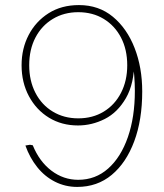

<svg xmlns="http://www.w3.org/2000/svg" viewBox="-20 -728 645 756"><path d="M291 -708Q369 -708 424.5 -662Q480 -616 510 -539Q540 -462 540 -368Q540 -256 508.5 -171.5Q477 -87 420 -39.5Q363 8 284 8Q237 8 196.5 -12.5Q156 -33 126.5 -70Q97 -107 80 -155L98 -158L109 -156Q135 -92 182.5 -56Q230 -20 288 -20Q356 -20 406 -64.5Q456 -109 483.5 -188Q511 -267 511 -370Q511 -399 508.5 -430.5Q506 -462 501 -494L509 -491Q509 -399 476 -342Q443 -285 392.5 -259.5Q342 -234 287 -234Q223 -234 173 -264.5Q123 -295 94 -349Q65 -403 65 -471Q65 -537 93 -590.5Q121 -644 171.5 -676Q222 -708 291 -708ZM288 -680Q232 -680 188 -653.5Q144 -627 119.5 -580Q95 -533 95 -471Q95 -410 119.5 -362.5Q144 -315 188 -288.5Q232 -262 288 -262Q345 -262 388.5 -288.5Q432 -315 456.5 -362.5Q481 -410 481 -471Q481 -533 456.5 -580Q432 -627 388.5 -653.5Q345 -680 288 -680Z"/></svg>

Font: Fustat ExtraLight
Style: Regular
Weight: 250
Designer: Mohamed Gaber, Khaled Hosny, Laura Garcia Mut
Foundry: Kief Type Foundry, Alif Type Foundry, Hard Type Foundry
Version: Version 1.007